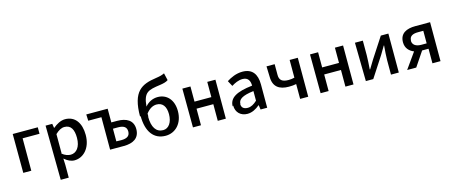

<svg xmlns="http://www.w3.org/2000/svg" viewBox="-57 -1671 6544 2775"><g transform="rotate(-15 3214.5 -283.0)"><path d="M92 30H212V-455H465V-552H90Z M589 267H709V79L705 -20C754 23 805 47 856 47C987 47 1106 -67 1106 -267C1106 -446 1023 -563 874 -563C809 -563 745 -526 694 -483H690L680 -546H580ZM700 -102V-387C749 -434 792 -457 837 -457C934 -457 973 -381 973 -259C973 -122 909 -46 824 -46C787 -46 741 -59 695 -98Z M1194 -455H1391V31H1598C1736 31 1834 -24 1834 -159C1834 -291 1735 -345 1596 -345H1510V-550H1190ZM1509 -62V-251H1585C1671 -251 1713 -221 1713 -156C1713 -90 1670 -60 1583 -60Z M1943 -326C1943 -89 2044 45 2221 45C2367 45 2482 -71 2482 -255C2482 -427 2384 -526 2250 -526C2178 -526 2109 -494 2060 -434C2078 -648 2150 -660 2330 -686C2379 -693 2424 -703 2454 -725L2429 -833C2392 -816 2367 -808 2300 -798C2079 -766 1933 -699 1933 -317ZM2049 -291V-333C2102 -402 2157 -426 2208 -426C2297 -426 2346 -361 2346 -245C2346 -124 2290 -43 2207 -43C2102 -43 2045 -129 2045 -286Z M2631 30H2751V-218H3002V31H3123V-552H3001V-324H2749V-551H2628Z M3274 -124C3274 -21 3345 45 3445 45C3514 45 3576 11 3629 -34H3632L3642 33H3741V-317C3741 -471 3674 -563 3528 -563C3434 -563 3352 -524 3291 -485L3336 -402C3385 -433 3442 -460 3503 -460C3588 -460 3612 -400 3613 -332C3370 -305 3264 -240 3264 -114ZM3381 -122C3381 -187 3439 -230 3611 -251V-107C3563 -63 3521 -38 3470 -38C3418 -38 3378 -61 3378 -118Z M3891 -390C3891 -239 3980 -179 4124 -179C4174 -179 4196 -182 4234 -189V33H4355V-550H4233V-285C4203 -278 4178 -274 4146 -274C4050 -274 4008 -307 4008 -385V-547H3886Z M4541 30H4661V-218H4912V31H5033V-552H4911V-324H4659V-551H4538Z M5218 30H5329L5528 -276C5549 -309 5580 -363 5601 -399H5606C5600 -323 5593 -245 5593 -184V34H5710V-549H5597L5398 -243C5377 -208 5343 -153 5322 -118H5316C5321 -192 5327 -269 5327 -329V-546H5209Z M5836 30H5972L6118 -187H6214V31H6335V-552H6114C5982 -552 5881 -506 5881 -372C5881 -284 5934 -231 6002 -204ZM6000 -368C6000 -430 6047 -457 6128 -457H6208V-269H6127C6045 -269 5997 -305 5997 -366Z"/></g></svg>

Font: GenEiGothic-pro-SemiBold
Style: Regular
Weight: 500
Designer: Ryoko NISHIZUKA (kana & ideographs); Paul D. Hunt (Latin, Greek & Cyrillic); Wenlong ZHANG (bopomofo); Sandoll Communica
Foundry: Adobe Systems Incorporated; o_tamon
Version: Version 1.000.140830